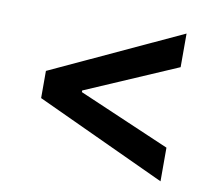

<svg xmlns="http://www.w3.org/2000/svg" viewBox="-65 -690 775 686"><g transform="rotate(10 322.5 -347.0)"><path d="M86.9 -396.5 558.6 -615.2V-493.2L226.6 -350.1V-344.2L558.6 -201.2V-79.1L86.9 -297.9Z"/></g></svg>

Font: Pretendard GOV SemiBold
Style: Regular
Weight: 600
Designer: Base glyphs from Inter by Rasmus Andersson; Hangeul glyphs from Noto Sans CJK(Source Han Sans) by Jang Soo-young and Kan
Foundry: Kil Hyung-jin
Version: Version 1.309